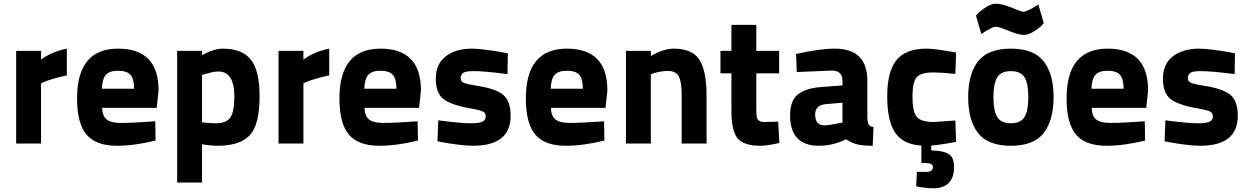

<svg xmlns="http://www.w3.org/2000/svg" viewBox="-20 -773 6733 1034"><path d="M67 0V-499H201V-452Q261 -496 340 -511V-367Q301 -359 266 -348.5Q231 -338 216 -331L201 -324V0Z M631 -111Q667 -111 713.5 -113.5Q760 -116 788 -118L816 -120L818 -16Q703 12 610 12Q497 12 446 -48Q395 -108 395 -243Q395 -511 616 -511Q834 -511 834 -286L824 -192H530Q531 -149 554 -130Q577 -111 631 -111ZM529 -295H702Q702 -348 682.5 -370Q663 -392 616 -392Q569 -392 549.5 -369Q530 -346 529 -295Z M934 210V-499H1068V-476Q1132 -511 1181 -511Q1283 -511 1330.5 -452.5Q1378 -394 1378 -254Q1378 -101 1325 -44.5Q1272 12 1151 12Q1135 12 1114 10Q1093 8 1081 6L1068 4V210ZM1155 -388Q1140 -388 1118 -383Q1096 -378 1082 -374L1068 -369V-114Q1113 -109 1141 -109Q1200 -109 1221 -141Q1242 -173 1242 -254Q1242 -388 1155 -388Z M1480 0V-499H1614V-452Q1674 -496 1753 -511V-367Q1714 -359 1679 -348.5Q1644 -338 1629 -331L1614 -324V0Z M2044 -111Q2080 -111 2126.5 -113.5Q2173 -116 2201 -118L2229 -120L2231 -16Q2116 12 2023 12Q1910 12 1859 -48Q1808 -108 1808 -243Q1808 -511 2029 -511Q2247 -511 2247 -286L2237 -192H1943Q1944 -149 1967 -130Q1990 -111 2044 -111ZM1942 -295H2115Q2115 -348 2095.5 -370Q2076 -392 2029 -392Q1982 -392 1962.5 -369Q1943 -346 1942 -295Z M2715 -486 2713 -374Q2589 -390 2531 -390Q2489 -390 2475 -381Q2461 -372 2461 -351Q2461 -334 2479 -326.5Q2497 -319 2555 -310Q2655 -294 2692.5 -260Q2730 -226 2730 -150Q2730 12 2528 12Q2495 12 2447 6Q2399 0 2368 -6L2336 -12L2340 -125Q2464 -109 2515 -109Q2561 -109 2578.5 -118Q2596 -127 2596 -147Q2596 -164 2581 -172Q2566 -180 2515 -189Q2411 -207 2369 -239Q2327 -271 2327 -348Q2327 -430 2381.5 -470.5Q2436 -511 2521 -511Q2553 -511 2601.5 -504.5Q2650 -498 2682 -492Z M3048 -111Q3084 -111 3130.5 -113.5Q3177 -116 3205 -118L3233 -120L3235 -16Q3120 12 3027 12Q2914 12 2863 -48Q2812 -108 2812 -243Q2812 -511 3033 -511Q3251 -511 3251 -286L3241 -192H2947Q2948 -149 2971 -130Q2994 -111 3048 -111ZM2946 -295H3119Q3119 -348 3099.5 -370Q3080 -392 3033 -392Q2986 -392 2966.5 -369Q2947 -346 2946 -295Z M3485 0H3351V-499H3485V-471Q3552 -511 3609 -511Q3709 -511 3747 -450.5Q3785 -390 3785 -261V0H3651V-266Q3651 -330 3636 -360.5Q3621 -391 3576 -391Q3555 -391 3532.5 -386.5Q3510 -382 3498 -378L3485 -373Z M4176 -378H4053V-189Q4053 -159 4054.5 -146.5Q4056 -134 4065.5 -125Q4075 -116 4095 -116L4171 -118L4177 -3Q4110 12 4075 12Q3985 12 3952 -28.5Q3919 -69 3919 -178V-378H3860V-499H3919V-639H4053V-499H4176Z M4651 -339V-136Q4653 -112 4658.5 -102Q4664 -92 4684 -89L4680 12Q4629 12 4598.5 5Q4568 -2 4537 -23Q4465 12 4390 12Q4235 12 4235 -152Q4235 -232 4278 -265.5Q4321 -299 4410 -305L4517 -313V-339Q4517 -393 4458 -393L4271 -385L4267 -482Q4393 -511 4475 -511Q4651 -511 4651 -339ZM4517 -220 4426 -212Q4370 -207 4370 -156Q4370 -98 4419 -98Q4434 -98 4458.5 -102Q4483 -106 4500 -110L4517 -113Z M5118 127Q5118 184 5089 212.5Q5060 241 5007 241Q4988 241 4964.5 238.5Q4941 236 4927 233L4914 230L4918 152Q4949 153 4966 153Q5004 153 5004 127Q5004 105 4966 105H4942V11Q4844 5 4801 -58Q4758 -121 4758 -255Q4758 -388 4808 -449.5Q4858 -511 4969 -511Q4995 -511 5035 -505.5Q5075 -500 5102 -495L5129 -490L5125 -375Q5046 -383 5008 -383Q4938 -383 4916 -356Q4894 -329 4894 -255Q4894 -173 4916.5 -144.5Q4939 -116 5009 -116L5125 -124L5129 -9Q5052 6 4995 11V37Q5059 38 5088.5 56Q5118 74 5118 127Z M5247 -442.5Q5300 -511 5424 -511Q5548 -511 5601 -442.5Q5654 -374 5654 -250Q5654 -126 5601 -57Q5548 12 5424 12Q5300 12 5247 -57Q5194 -126 5194 -250Q5194 -374 5247 -442.5ZM5350.5 -143Q5371 -109 5424 -109Q5477 -109 5497.5 -143Q5518 -177 5518 -250Q5518 -323 5497.5 -356.5Q5477 -390 5424 -390Q5371 -390 5350.5 -356.5Q5330 -323 5330 -250Q5330 -177 5350.5 -143ZM5572 -749 5601 -648Q5595 -641 5584.5 -630.5Q5574 -620 5546 -602.5Q5518 -585 5494 -585Q5466 -585 5412.5 -607Q5359 -629 5345 -629Q5333 -629 5313 -619Q5293 -609 5279 -599L5265 -589L5236 -689Q5242 -696 5252.5 -706.5Q5263 -717 5291 -735Q5319 -753 5343 -753Q5378 -753 5429 -731.5Q5480 -710 5490 -710Q5502 -710 5522.5 -720Q5543 -730 5557 -740Z M5960 -111Q5996 -111 6042.5 -113.5Q6089 -116 6117 -118L6145 -120L6147 -16Q6032 12 5939 12Q5826 12 5775 -48Q5724 -108 5724 -243Q5724 -511 5945 -511Q6163 -511 6163 -286L6153 -192H5859Q5860 -149 5883 -130Q5906 -111 5960 -111ZM5858 -295H6031Q6031 -348 6011.5 -370Q5992 -392 5945 -392Q5898 -392 5878.5 -369Q5859 -346 5858 -295Z M6631 -486 6629 -374Q6505 -390 6447 -390Q6405 -390 6391 -381Q6377 -372 6377 -351Q6377 -334 6395 -326.5Q6413 -319 6471 -310Q6571 -294 6608.5 -260Q6646 -226 6646 -150Q6646 12 6444 12Q6411 12 6363 6Q6315 0 6284 -6L6252 -12L6256 -125Q6380 -109 6431 -109Q6477 -109 6494.5 -118Q6512 -127 6512 -147Q6512 -164 6497 -172Q6482 -180 6431 -189Q6327 -207 6285 -239Q6243 -271 6243 -348Q6243 -430 6297.5 -470.5Q6352 -511 6437 -511Q6469 -511 6517.5 -504.5Q6566 -498 6598 -492Z"/></svg>

Font: TypoPRO Titillium Text
Style: 999 wt
Weight: 900
Designer: Accademia di Belle Arti di Urbino and others
Foundry: Accademia di Belle Arti di Urbino and others.
Version: Version 25.000